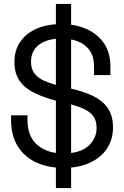

<svg xmlns="http://www.w3.org/2000/svg" viewBox="-20 -836 629 972"><path d="M36 -231V-252H119V-231Q119 -144 170 -101.5Q221 -59 301 -59Q383 -59 426 -96Q469 -133 469 -189Q469 -228 450 -251Q431 -274 396 -288.5Q361 -303 314 -314L261 -327Q200 -343 153 -366Q106 -389 79.5 -426.5Q53 -464 53 -523Q53 -582 83 -625Q113 -668 166 -691Q219 -714 290 -714Q361 -714 417 -689.5Q473 -665 506 -617.5Q539 -570 539 -498V-456H456V-498Q456 -549 434.5 -580Q413 -611 375.5 -626Q338 -641 290 -641Q221 -641 179 -610.5Q137 -580 137 -524Q137 -487 154.5 -464Q172 -441 205 -426.5Q238 -412 284 -401L337 -388Q397 -375 446 -352.5Q495 -330 523.5 -291.5Q552 -253 552 -191Q552 -129 521 -83Q490 -37 433.5 -11.5Q377 14 301 14Q225 14 165 -13Q105 -40 70.5 -94.5Q36 -149 36 -231ZM263 116V-816H340V116Z"/></svg>

Font: Space Grotesk Frontify
Style: Regular
Weight: 400
Designer: Florian Karsten
Version: Version 2.000